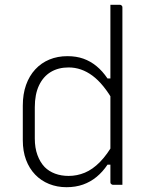

<svg xmlns="http://www.w3.org/2000/svg" viewBox="-20 -770 640 800"><path d="M261 -536Q298 -536 327.5 -525.5Q357 -515 382 -494.5Q407 -474 428 -443H455V-344Q412 -420 365.5 -454.5Q319 -489 266 -489Q223 -489 191.5 -470Q160 -451 142.5 -414Q125 -377 125 -323V-193Q125 -154 136 -124Q147 -94 166 -74Q184 -56 209.5 -46.5Q235 -37 266 -37Q301 -37 333.5 -50.5Q366 -64 396.5 -95Q427 -126 455 -176V-84H428Q408 -54 382.5 -33Q357 -12 326 -1Q295 10 257 10Q218 10 184.5 -3.5Q151 -17 126.5 -42.5Q102 -68 88.5 -104Q75 -140 75 -186V-330Q75 -378 88.5 -416Q102 -454 127 -481Q152 -508 186 -522Q220 -536 261 -536ZM479 -750Q483 -750 485 -748.5Q487 -747 488.5 -745Q490 -743 490 -739Q490 -659 490 -575Q490 -491 490 -408Q490 -325 490 -246.5Q490 -168 490 -100Q490 -67 490 -41.5Q490 -16 490 0Q485 0 480 0Q475 0 470.5 0Q466 0 461 0Q456 0 451 0Q448 0 445.5 -1.5Q443 -3 441.5 -5Q440 -7 440 -11Q440 -91 440 -171Q440 -251 440 -330.5Q440 -410 440 -490Q440 -570 440 -650Q440 -674 440 -699Q440 -724 440 -750Q445 -750 450 -750Q455 -750 459.5 -750Q464 -750 469 -750Q474 -750 479 -750Z"/></svg>

Font: Recursive Sans Linear Light
Style: Regular
Weight: 300
Version: Version 1.085